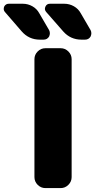

<svg xmlns="http://www.w3.org/2000/svg" viewBox="-87 -1008 500 1008"><path d="M151.4 -20.5Q127.9 -20.5 110.8 -37.6Q93.8 -54.7 93.8 -78.1V-697.3Q93.8 -720.7 110.8 -737.8Q127.9 -754.9 151.4 -754.9H231.4Q254.9 -754.9 272 -737.8Q289.1 -720.7 289.1 -697.3V-78.1Q289.1 -54.7 272 -37.6Q254.9 -20.5 231.4 -20.5ZM251 -988.3Q277.3 -988.3 300.8 -975.1Q324.2 -961.9 336.9 -938.5L388.7 -849.6Q392.6 -841.8 392.6 -833.5Q392.6 -825.2 388.7 -816.4Q378.9 -799.8 359.4 -799.8H340.8Q283.2 -799.8 245.1 -842.8L155.3 -945.3Q144.5 -958 151.4 -973.1Q158.2 -988.3 174.8 -988.3ZM33.2 -988.3Q59.6 -988.3 83 -975.1Q106.4 -961.9 119.1 -938.5L170.9 -849.6Q174.8 -841.8 174.8 -833.5Q174.8 -825.2 170.9 -816.4Q161.1 -799.8 141.6 -799.8H122.1Q64.5 -799.8 26.4 -843.8L-60.5 -944.3Q-67.4 -952.1 -67.4 -960.9Q-67.4 -966.8 -65.4 -972.7Q-57.6 -988.3 -41 -988.3Z"/></svg>

Font: Gen Jyuu Gothic Heavy
Style: Bold
Weight: 900
Designer: [Source Han Sans]
Ryoko NISHIZUKA  (kana & ideographs); Paul D. Hunt (Latin, Greek & Cyrillic); Wenlong ZHANG  (bopomofo
Version: Version 1.002.20150607